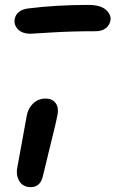

<svg xmlns="http://www.w3.org/2000/svg" viewBox="-20 -750 470 781"><path d="M105 -612.8Q69.8 -612.8 52.5 -631.3Q35.2 -649.9 40 -673.8Q48.3 -710 96.2 -715.8Q209.5 -730 338.9 -730Q390.1 -730 411.9 -709.2Q433.6 -688.5 429.2 -666Q425.3 -646.5 409.7 -634.8Q394 -623 370.1 -623Q271 -623 189.2 -617.9Q107.4 -612.8 105 -612.8ZM105 11.2Q73.7 11.2 58.8 -13.2Q43.9 -37.6 50.8 -70.8Q63 -134.8 73.7 -196.3Q84.5 -257.8 88.9 -279.8Q94.7 -310.5 115.5 -329.8Q136.2 -349.1 166 -349.1Q191.9 -349.1 205.8 -331.3Q219.7 -313.5 213.9 -282.2Q209.5 -257.8 184.3 -156.7Q159.2 -55.7 154.8 -35.2Q145 11.2 105 11.2Z"/></svg>

Font: Shantell Sans Irregular
Style: Italic
Weight: 500
Italic angle: -11.31°
Designer: Stephen Nixon, Anya Danilova, Shantell Martin
Foundry: Arrow Type
Version: Version 1.006;[9816181b4]